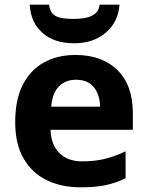

<svg xmlns="http://www.w3.org/2000/svg" viewBox="-20 -791 631 821"><path d="M303 -556Q416 -556 482 -491.5Q548 -427 548 -308V-236H196Q198 -173 233.5 -137Q269 -101 332 -101Q385 -101 428 -111.5Q471 -122 517 -144V-29Q477 -9 432.5 0.5Q388 10 325 10Q243 10 180 -20.5Q117 -51 81 -113Q45 -175 45 -269Q45 -365 77.5 -428.5Q110 -492 168 -524Q226 -556 303 -556ZM304 -450Q261 -450 232.5 -422Q204 -394 199 -335H408Q407 -385 382 -417.5Q357 -450 304 -450ZM491 -771Q486 -698 433 -652Q380 -606 297 -606Q211 -606 161 -651Q111 -696 107 -771H190Q193 -743 207.5 -730Q222 -717 246 -713.5Q270 -710 298 -710Q322 -710 345.5 -714.5Q369 -719 386 -732Q403 -745 406 -771Z"/></svg>

Font: Noto IKEA Latin
Style: Bold
Weight: 700
Designer: Monotype Design Team
Foundry: Monotype Imaging Inc.
Version: Version 1.0